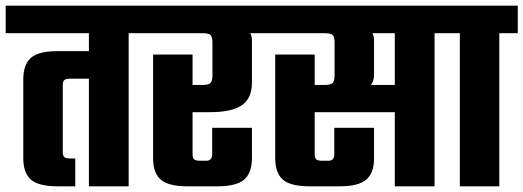

<svg xmlns="http://www.w3.org/2000/svg" viewBox="-40 -656 1843 676"><path d="M477 -636V-539H413V0H273V-379H207Q192 -379 186.5 -374Q181 -369 181 -356V-121Q181 -108 186.5 -103Q192 -98 207 -98H225V0H163Q96 0 69 -23.5Q42 -47 42 -99V-377Q42 -429 69 -452.5Q96 -476 163 -476H273V-539H-20V-636Z M907 -636V-539H841Q847 -530 847 -514V-365Q847 -310 811.5 -285.5Q776 -261 698 -261H638V-113Q638 -100 643.5 -95Q649 -90 664 -90H686Q707 -90 707 -113V-206H847V-99Q847 -47 819.5 -23.5Q792 0 725 0H620Q553 0 526 -23.5Q499 -47 499 -99V-464H638V-357H675Q694 -357 701 -364Q708 -371 708 -390V-506Q708 -526 701.5 -532.5Q695 -539 675 -539H437V-636Z M1554 -636V-539H1490V0H1350V-261H1068V-113Q1068 -100 1073.5 -95Q1079 -90 1094 -90H1116Q1137 -90 1137 -113V-206H1277V-99Q1277 -47 1249.5 -23.5Q1222 0 1155 0H1050Q983 0 956 -23.5Q929 -47 929 -99V-464H1068V-357H1105Q1124 -357 1131 -364Q1138 -371 1138 -390V-506Q1138 -526 1131.5 -532.5Q1125 -539 1105 -539H867V-636ZM1350 -357V-539H1271Q1277 -530 1277 -514V-393Q1277 -371 1266 -357Z M1783 -636V-539H1718V0H1579V-539H1514V-636Z"/></svg>

Font: Teko Semibold
Style: Regular
Weight: 600
Designer: Manushi Parikh, Jonny Pinhorn
Foundry: Indian Type Foundry
Version: Version 1.105;PS 1.0;hotconv 1.0.78;makeotf.lib2.5.61930; tt